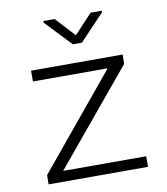

<svg xmlns="http://www.w3.org/2000/svg" viewBox="-83 -813 766 882"><g transform="rotate(-10 300.0 -371.5)"><path d="M148.9 -49.3H536.1V0H72.3L72.8 -43L432.1 -478H83.5V-528.3H510.7L510.3 -484.9ZM314.9 -652.8 399.4 -743.2H451.2V-735.8L335.9 -614.3H293.9L178.7 -735.4V-743.2H231Z"/></g></svg>

Font: Roboto Mono Light
Style: Regular
Weight: 300
Designer: Google
Version: Version 2.000985; 2015; ttfautohint (v1.3)